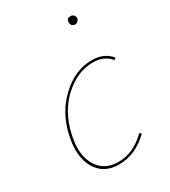

<svg xmlns="http://www.w3.org/2000/svg" viewBox="-154 -680 672 760"><g transform="rotate(-30 181.5 -299.5)"><path d="M291 -564Q283 -564 277.5 -569.5Q272 -575 272 -583Q272 -602 291 -602Q299 -602 304.5 -596.5Q310 -591 310 -583Q310 -576 304 -570Q298 -564 291 -564ZM355 -364Q327 -399 275 -399Q204 -399 142.5 -342.5Q81 -286 61 -194Q42 -111 72 -59Q102 -7 167 -7Q237 -7 295 -65L303 -58Q240 3 165 3Q95 3 63 -51.5Q31 -106 50 -194Q70 -288 135 -348.5Q200 -409 276 -409Q332 -409 363 -371Z"/></g></svg>

Font: EauTestInfant Hairline
Style: Italic
Weight: 250
Italic angle: -12°
Designer: Christian Thalmann (Catharsis Fonts)
Version: Version 0.001;PS 000.001;hotconv 1.0.88;makeotf.lib2.5.64775